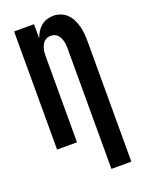

<svg xmlns="http://www.w3.org/2000/svg" viewBox="-174 -825 849 1123"><g transform="rotate(-20 250.0 -264.0)"><path d="M318 215V-535Q318 -547 317 -558.5Q316 -570 313 -581Q310 -592 305 -602.5Q300 -613 292 -621.5Q284 -630 273 -634Q262 -638 250 -638Q238 -638 227 -634Q216 -630 208 -621.5Q200 -613 195 -602.5Q190 -592 187 -581Q184 -570 183 -558.5Q182 -547 182 -535V0H58V-735H182V-647Q189 -667 200 -685Q211 -703 227 -716.5Q243 -730 263 -736.5Q283 -743 304 -743Q327 -743 349.5 -734.5Q372 -726 388.5 -709.5Q405 -693 415.5 -671.5Q426 -650 432 -627.5Q438 -605 440 -581.5Q442 -558 442 -535V215Z"/></g></svg>

Font: Iosevka Term Curly Extrabold
Style: Regular
Weight: 800
Designer: Belleve Invis
Foundry: Belleve Invis
Version: Version 32.3.0